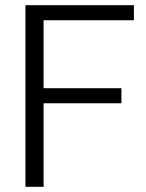

<svg xmlns="http://www.w3.org/2000/svg" viewBox="-20 -720 563 740"><path d="M78 0V-700H496V-642H148V-380H448V-322H148V0Z"/></svg>

Font: Host Grotesk Light Light
Style: Regular
Weight: 300
Version: Version 1.003